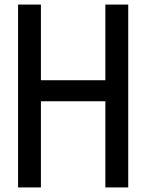

<svg xmlns="http://www.w3.org/2000/svg" viewBox="-20 -820 640 840"><path d="M441 0V-377H159V0H59V-800H159V-469H441V-800H541V0Z"/></svg>

Font: Victor Mono Thin
Style: Bold
Weight: 700
Monospace: yes
Version: Version 1.561;gftools[0.9.30]